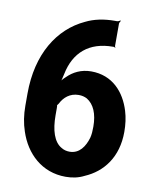

<svg xmlns="http://www.w3.org/2000/svg" viewBox="-83 -788 702 862"><g transform="rotate(10 268.0 -357.0)"><path d="M189 -443C209 -544 275 -602 384 -602H388C390 -602 392 -600 393 -599L395 -601C394 -602 392 -604 392 -606V-708C392 -713 396 -719 398 -722L396 -724C393 -722 387 -718 382 -718H372C322 -718 278 -709 240 -690C121 -635 42 -509 42 -328V-273C42 -231 48 -193 60 -158C91 -63 166 10 275 10C306 10 334 4 359 -9C441 -44 500 -119 500 -234C500 -267 496 -299 487 -328C462 -410 404 -476 307 -476C261 -476 225 -457 199 -431C189 -422 177 -409 172 -399L175 -397C181 -407 186 -428 189 -443ZM270 -362C284 -362 297 -359 308 -353C341 -333 359 -292 359 -233C359 -214 358 -197 354 -182C342 -141 318 -104 273 -104C260 -104 247 -107 236 -114C199 -134 183 -187 183 -254V-286C183 -288 183 -301 181 -301L179 -298C181 -297 186 -306 188 -308C203 -338 230 -362 270 -362Z"/></g></svg>

Font: Asimov
Style: EdgeNar
Weight: 500
Designer: Google
Version: Version 2.000980: 2014